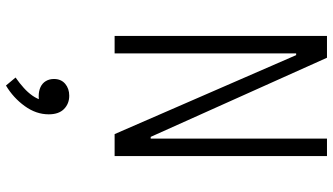

<svg xmlns="http://www.w3.org/2000/svg" viewBox="-262 -508 1144 660"><g transform="rotate(90 310.0 -178.0)"><path d="M103.5 -730H178.5L450.5 -124H456.5V-730H516.5V0H441L169.5 -624H163.5V0H103.5ZM251.5 208.5Q251.5 184 268 170Q284.5 156 309 156Q336.5 156 354.8 174Q373 192 373 226.5Q373 270 344.5 309.2Q316 348.5 274 373.5L246.5 340.5Q267 326 282.2 312.2Q297.5 298.5 308.8 282.5Q320 266.5 325.5 247.5L338.5 255.5Q326.5 261 311 261Q293 261 279.5 254.8Q266 248.5 258.8 236.5Q251.5 224.5 251.5 208.5Z"/></g></svg>

Font: Monaspace Argon Var ExtraLight
Style: Regular
Weight: 200
Designer: Riley Cran and the Lettermatic Team
Version: Version 1.200 (Monaspace Argon Var)